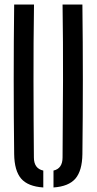

<svg xmlns="http://www.w3.org/2000/svg" viewBox="-20 -820 426 847"><path d="M42.5 -140Q38.5 -470 42.5 -800H130Q127.5 -635.5 127.8 -462.8Q128 -290 129.5 -125.5Q129.5 -76.5 171 -67.5V7Q103 2.5 73.2 -32.2Q43.5 -67 42.5 -140ZM216 7V-67.5Q256 -76.5 256 -125.5Q257.5 -290 258 -462.8Q258.5 -635.5 256 -800H343.5Q347.5 -470 343.5 -140Q342.5 -67 312.8 -32.2Q283 2.5 216 7Z"/></svg>

Font: Big Shoulders Stencil Display SemiBold
Style: Regular
Weight: 600
Designer: Patric King
Foundry: XO Type Co
Version: Version 1.000